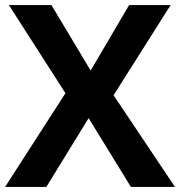

<svg xmlns="http://www.w3.org/2000/svg" viewBox="-20 -734 707 754"><path d="M667 0H494L328 -270L162 0H0L237 -368L15 -714H182L336 -457L487 -714H650L426 -360Z"/></svg>

Font: Noto Sans Thai
Style: Bold
Weight: 700
Designer: Monotype Design Team
Foundry: Monotype Imaging Inc.
Version: Version 2.001